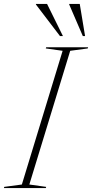

<svg xmlns="http://www.w3.org/2000/svg" viewBox="-63 -955 468 975"><path d="M255 -697 169.5 -709 171.5 -715H384.5L382.5 -709L293.5 -697L86 -18L171.5 -6L169.5 0H-43L-41.5 -6L48 -18ZM256.5 -772H241.5L119.5 -932V-935H176ZM369 -772H357.5L288.5 -932V-935H342Z"/></svg>

Font: Newsreader Display ExtraLight
Style: Italic
Weight: 275
Italic angle: -17°
Designer: Hugues Gentile
Foundry: Production Type
Version: Version 1.002